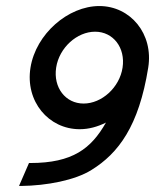

<svg xmlns="http://www.w3.org/2000/svg" viewBox="-20 -605 514 636"><path d="M81 -381C63 -269 141 -177 244 -177C274 -177 303 -185 331 -199C282 -113 221 -65 80 -65H76L43 11H50C135 10 229 -8 283 -42C372 -97 440 -187 471 -381C489 -493 412 -585 309 -585C206 -585 99 -493 81 -381ZM166 -381C176 -447 235 -500 295 -500C355 -500 396 -447 386 -381C376 -315 317 -262 257 -262C197 -262 156 -315 166 -381Z"/></svg>

Font: Charger Pro
Style: BdNarObl
Weight: 700
Designer: Jasper
Foundry: Cannot Into Space Fonts
Version: Version 1.09